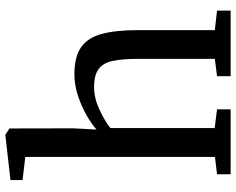

<svg xmlns="http://www.w3.org/2000/svg" viewBox="-100 -758 859 698"><g transform="rotate(-90 329.0 -409.5)"><path d="M107 -57V-746.5L23 -756.5V-800.5L186 -819H188L210.5 -804L211 -572L206.5 -487.5Q224.5 -504 256.8 -522.8Q289 -541.5 328.5 -554.8Q368 -568 407.5 -568Q471 -568 505.8 -543.8Q540.5 -519.5 554.2 -468.5Q568 -417.5 568 -337.5V-57.5L639 -49.5V0H400.5V-49.5L463.5 -57.5V-338Q463.5 -392.5 456.2 -427.8Q449 -463 426.8 -479.8Q404.5 -496.5 360.5 -496.5Q321.5 -496.5 280.2 -477.5Q239 -458.5 212 -437.5V-58L280 -49.5V0H44V-49.5Z"/></g></svg>

Font: Merriweather
Style: Regular
Weight: 400
Designer: Eben Sorkin
Foundry: Eben Sorkin
Version: Version 2.100; ttfautohint (v1.7.19-72a1) -l 8 -r 50 -G 200 